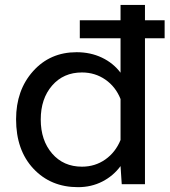

<svg xmlns="http://www.w3.org/2000/svg" viewBox="-20 -755 695 787"><path d="M474.1 -457V-598.1H307.1V-671.9H474.1V-734.9H574.2V-671.9H654.8V-598.1H574.2V0H479L474.1 -74.2Q444.8 -34.2 399.7 -11Q354.5 12.2 299.8 12.2Q188 12.2 116.9 -63.7Q45.9 -139.6 45.9 -266.1Q45.9 -385.3 115.5 -463.1Q185.1 -541 293.9 -541Q351.1 -541 397.7 -518.8Q444.3 -496.6 474.1 -457ZM315.9 -71.8Q369.6 -71.8 411.6 -101.3Q453.6 -130.9 474.1 -181.2V-349.1Q454.1 -399.4 411.9 -428.7Q369.6 -458 315.9 -458Q240.2 -458 193.6 -404.3Q147 -350.6 147 -265.1Q147 -179.7 193.6 -125.7Q240.2 -71.8 315.9 -71.8Z"/></svg>

Font: Azeret Mono
Style: Regular
Weight: 400
Designer: Martin Vácha
Foundry: Displaay
Version: Version 1.002